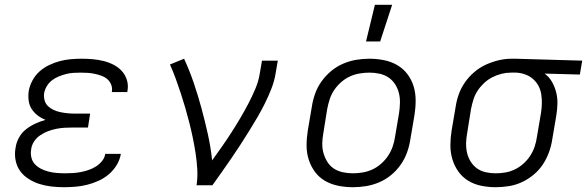

<svg xmlns="http://www.w3.org/2000/svg" viewBox="-20 -773 2449 801"><path d="M247 8Q220 8 194 5Q168 2 144.5 -5.5Q121 -13 99.5 -26.5Q78 -40 64 -59.5Q50 -79 45 -104.5Q40 -130 45 -157Q48 -178 59 -198.5Q70 -219 88.5 -233.5Q107 -248 128 -257.5Q149 -267 170 -273Q152 -280 137 -291.5Q122 -303 112 -318.5Q102 -334 99.5 -354Q97 -374 100 -394Q104 -416 115.5 -437.5Q127 -459 145 -475Q163 -491 185 -501.5Q207 -512 229.5 -518Q252 -524 275 -526Q298 -528 321 -528Q344 -528 367 -526Q390 -524 412 -518.5Q434 -513 453.5 -503Q473 -493 487.5 -477.5Q502 -462 509 -440.5Q516 -419 512 -395L511 -389H446L447 -392Q449 -407 443.5 -420.5Q438 -434 427.5 -443Q417 -452 403 -457Q389 -462 375 -465Q361 -468 346.5 -469Q332 -470 317 -470Q301 -470 285.5 -469Q270 -468 255 -464Q240 -460 225 -454Q210 -448 197 -438Q184 -428 175.5 -414Q167 -400 164 -384Q162 -369 166 -354.5Q170 -340 180.5 -330Q191 -320 204.5 -314Q218 -308 232.5 -305Q247 -302 262 -300.5Q277 -299 293 -299H356L347 -241H284Q267 -241 249.5 -240Q232 -239 214.5 -235.5Q197 -232 180 -225.5Q163 -219 147.5 -208.5Q132 -198 122 -182.5Q112 -167 110 -150Q107 -132 111 -115.5Q115 -99 126 -87.5Q137 -76 152 -68.5Q167 -61 183 -57Q199 -53 216.5 -51.5Q234 -50 252 -50Q268 -50 284 -51Q300 -52 316 -55Q332 -58 348.5 -63.5Q365 -69 379.5 -78Q394 -87 405.5 -101Q417 -115 419 -131H484V-130Q480 -106 466.5 -84Q453 -62 433.5 -45.5Q414 -29 390.5 -18.5Q367 -8 343 -2Q319 4 294.5 6Q270 8 247 8Z M800 0Q805 -34 803 -67.5Q801 -101 796 -133.5Q791 -166 784.5 -197.5Q778 -229 770 -260.5Q762 -292 753 -323Q744 -354 734 -384.5Q724 -415 713 -445Q702 -475 689 -504L748 -528Q771 -478 788.5 -426.5Q806 -375 820.5 -321.5Q835 -268 847 -214Q859 -160 865 -104Q886 -133 906 -161.5Q926 -190 945 -219.5Q964 -249 982 -279.5Q1000 -310 1016 -340.5Q1032 -371 1045.5 -403Q1059 -435 1064 -468L1073 -520H1139L1130 -468Q1125 -436 1113 -405Q1101 -374 1086 -343.5Q1071 -313 1054 -284Q1037 -255 1019 -226Q1001 -197 982.5 -168.5Q964 -140 944.5 -111.5Q925 -83 905.5 -55.5Q886 -28 866 0Z M1452 8Q1421 8 1391 2Q1361 -4 1336 -18.5Q1311 -33 1294 -56Q1277 -79 1268 -107Q1259 -135 1259 -166Q1259 -197 1264 -228L1281 -328Q1285 -355 1294.5 -382Q1304 -409 1321.5 -433.5Q1339 -458 1362 -477Q1385 -496 1412 -507.5Q1439 -519 1466.5 -523.5Q1494 -528 1521 -528Q1552 -528 1582 -522Q1612 -516 1637 -501.5Q1662 -487 1679.5 -464Q1697 -441 1705.5 -413Q1714 -385 1714 -354Q1714 -323 1709 -292L1692 -192Q1688 -165 1678.5 -138Q1669 -111 1652 -86.5Q1635 -62 1612 -43Q1589 -24 1562 -12.5Q1535 -1 1507 3.5Q1479 8 1452 8ZM1452 -50Q1472 -50 1493 -53.5Q1514 -57 1533.5 -66Q1553 -75 1570 -90Q1587 -105 1599 -123Q1611 -141 1618 -161Q1625 -181 1628 -202L1645 -302Q1648 -323 1648.5 -344.5Q1649 -366 1644 -385.5Q1639 -405 1628 -422Q1617 -439 1600.5 -450Q1584 -461 1563.5 -465.5Q1543 -470 1522 -470Q1502 -470 1480.5 -466.5Q1459 -463 1439.5 -454Q1420 -445 1403 -430Q1386 -415 1374 -397Q1362 -379 1355.5 -359Q1349 -339 1345 -318L1329 -218Q1325 -197 1324.5 -175.5Q1324 -154 1329.5 -134.5Q1335 -115 1345.5 -98Q1356 -81 1372.5 -70Q1389 -59 1410 -54.5Q1431 -50 1452 -50ZM1507 -600 1544 -753H1616L1566 -600Z M2048 8Q2017 8 1987.5 2Q1958 -4 1933.5 -19Q1909 -34 1892.5 -57Q1876 -80 1867.5 -108Q1859 -136 1859 -166.5Q1859 -197 1864 -228L1881 -328Q1885 -355 1894.5 -381Q1904 -407 1920.5 -430.5Q1937 -454 1959.5 -473Q1982 -492 2007.5 -503.5Q2033 -515 2060 -521.5Q2087 -528 2114 -528H2131L2409 -520L2399 -462L2252 -466Q2271 -452 2282.5 -432Q2294 -412 2300 -389Q2306 -366 2305.5 -341.5Q2305 -317 2301 -292L2284 -192Q2280 -165 2270.5 -138.5Q2261 -112 2245 -87.5Q2229 -63 2206 -44Q2183 -25 2157 -13Q2131 -1 2103 3.5Q2075 8 2048 8ZM2048 -50Q2068 -50 2088.5 -53.5Q2109 -57 2128.5 -66.5Q2148 -76 2164.5 -91Q2181 -106 2192.5 -124Q2204 -142 2210.5 -161.5Q2217 -181 2220 -202L2237 -302Q2240 -321 2240.5 -341Q2241 -361 2238 -380Q2235 -399 2226 -415.5Q2217 -432 2203 -444Q2189 -456 2171 -462.5Q2153 -469 2134 -470H2111Q2092 -470 2072 -465Q2052 -460 2033.5 -450.5Q2015 -441 1999.5 -426.5Q1984 -412 1972.5 -394.5Q1961 -377 1955 -357.5Q1949 -338 1945 -318L1929 -218Q1925 -197 1924.5 -176Q1924 -155 1928.5 -135.5Q1933 -116 1943.5 -99Q1954 -82 1970 -70.5Q1986 -59 2006.5 -54.5Q2027 -50 2048 -50Z"/></svg>

Font: Iosevka Aile Light Oblique
Style: Regular
Weight: 300
Italic angle: -9°
Designer: Belleve Invis
Foundry: Belleve Invis
Version: Version 31.1.0; ttfautohint (v1.8.4)